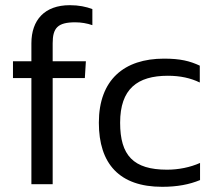

<svg xmlns="http://www.w3.org/2000/svg" viewBox="-20 -710 841 740"><path d="M249 -690C152 -690 101 -633 101 -543V-474H30V-409H101V0H183V-409H307L311 -474H183V-543C183 -602 202 -624 270 -624C293 -624 316 -620 336 -613V-675C312 -684 284 -690 249 -690Z M751 -16V-82C713 -65 668 -56 624 -56C494 -56 443 -111 443 -237C443 -367 509 -418 627 -418C675 -418 715 -409 750 -392V-457C711 -475 675 -484 612 -484C459 -484 361 -403 361 -237C361 -79 440 10 605 10C663 10 710 1 751 -16Z"/></svg>

Font: Kanit Light
Style: Regular
Weight: 300
Designer: Katatrad Team
Foundry: CadsonDemak
Version: Version 1.000;PS 001.000;hotconv 1.0.88;makeotf.lib2.5.64775